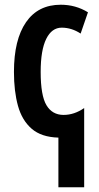

<svg xmlns="http://www.w3.org/2000/svg" viewBox="-20 -573 417 812"><path d="M237 -553Q300 -553 352 -521L321 -431Q283 -456 241 -456Q199 -456 175.5 -408.5Q152 -361 152 -269Q152 -169 176.5 -128Q201 -87 249 -87Q294 -87 336 -116V219H227V9Q155 7 114 -28.5Q73 -64 56 -125.5Q39 -187 39 -269Q39 -405 90 -479Q141 -553 237 -553Z"/></svg>

Font: Noto Sans ExtraCondensed SemiBold
Style: Regular
Weight: 600
Width: 2
Designer: Monotype Design Team
Foundry: Monotype Imaging Inc.
Version: Version 2.013; ttfautohint (v1.8.4.7-5d5b)